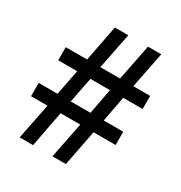

<svg xmlns="http://www.w3.org/2000/svg" viewBox="-163 -902 877 928"><g transform="rotate(30 275.5 -438.0)"><path d="M78 -93H153L191 -293H301L261 -93H336L375 -293H498V-367H389L416 -509H524V-582H430L470 -783H396L356 -582H246L286 -783H211L172 -582H53V-509H159L131 -367H26V-293H118ZM205 -367 233 -509H342L315 -367Z"/></g></svg>

Font: Noto Sans Kannada UI Condensed Medium
Style: Regular
Weight: 500
Width: 3
Designer: Jelle Bosma - Monotype Design Team
Foundry: Monotype Imaging Inc.
Version: Version 2.005